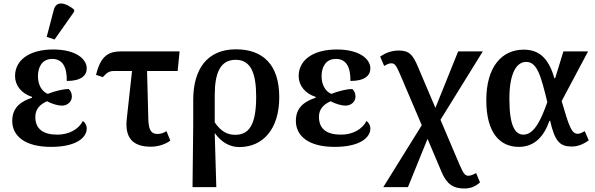

<svg xmlns="http://www.w3.org/2000/svg" viewBox="-20 -830 3403 1098"><path d="M292 -604 404 -763V-775C356 -815 302 -828 288 -775L247 -619ZM272 10C416 10 476 -43 476 -95C476 -114 466 -130 454 -138C429 -90 374 -60 308 -60C227 -60 182 -92 182 -162C182 -207 210 -234 249 -251C273 -237 312 -226 332 -226C365 -225 391 -248 391 -278C391 -296 384 -311 373 -321C344 -321 294 -310 253 -293C219 -307 197 -345 197 -394C197 -443 218 -493 279 -493C339 -493 363 -445 362 -367C444 -367 476 -398 476 -439C476 -492 415 -547 284 -547C149 -547 66 -487 66 -395C66 -341 103 -295 163 -276V-271C105 -252 50 -219 50 -139C50 -54 120 10 272 10Z M843 9C889 9 931 -8 954 -26L932 -80C917 -71 903 -64 881 -64C838 -64 829 -97 828 -156L821 -424H996L1007 -536H671C591 -536 554 -500 529 -402L568 -389C593 -417 607 -424 633 -424H735L705 -151C693 -43 738 9 843 9Z M1081 240H1217L1208 -67H1210C1246 -17 1293 11 1349 11C1484 11 1577 -92 1577 -274C1577 -461 1483 -548 1329 -548C1164 -548 1085 -433 1085 -259V-117ZM1325 -59C1278 -59 1243 -80 1208 -130V-284C1208 -410 1238 -488 1328 -488C1415 -488 1445 -411 1445 -276C1445 -111 1401 -59 1325 -59Z M1894 10C2038 10 2098 -43 2098 -95C2098 -114 2088 -130 2076 -138C2051 -90 1996 -60 1930 -60C1849 -60 1804 -92 1804 -162C1804 -207 1832 -234 1871 -251C1895 -237 1934 -226 1954 -226C1987 -225 2013 -248 2013 -278C2013 -296 2006 -311 1995 -321C1966 -321 1916 -310 1875 -293C1841 -307 1819 -345 1819 -394C1819 -443 1840 -493 1901 -493C1961 -493 1985 -445 1984 -367C2066 -367 2098 -398 2098 -439C2098 -492 2037 -547 1906 -547C1771 -547 1688 -487 1688 -395C1688 -341 1725 -295 1785 -276V-271C1727 -252 1672 -219 1672 -139C1672 -54 1742 10 1894 10Z M2172 240H2313L2425 -36L2506 155C2536 226 2575 248 2635 248C2665 248 2695 240 2725 213L2703 160C2689 167 2673 175 2660 175C2641 175 2632 167 2609 114L2499 -145L2741 -536H2600L2470 -213L2371 -446C2341 -518 2320 -541 2260 -541C2230 -541 2191 -533 2154 -506L2177 -453C2189 -460 2204 -468 2216 -468C2236 -468 2244 -461 2268 -405L2392 -114Z M2947 10C3037 10 3091 -50 3122 -139H3126C3153 -21 3182 8 3250 8C3292 8 3323 -11 3347 -27L3324 -80C3308 -71 3296 -65 3284 -65C3249 -65 3235 -104 3192 -252L3343 -536H3202L3155 -383H3150C3116 -505 3056 -546 2975 -546C2852 -546 2761 -451 2761 -257C2761 -65 2843 10 2947 10ZM2974 -60C2928 -60 2893 -104 2893 -265C2893 -414 2935 -476 2989 -476C3051 -476 3073 -399 3110 -246C3078 -156 3038 -60 2974 -60Z"/></svg>

Font: Noto Serif SemiBold
Style: Regular
Weight: 600
Designer: Monotype Design Team
Foundry: Monotype Imaging Inc.
Version: Version 2.013